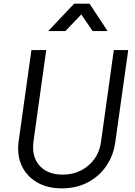

<svg xmlns="http://www.w3.org/2000/svg" viewBox="-20 -1019 740 1051"><path d="M82 -245 152 -745H233L163 -243Q156 -189 173.5 -148.5Q191 -108 229.5 -85.5Q268 -63 323 -63Q378 -63 422.5 -85.5Q467 -108 496.5 -148.5Q526 -189 533 -243L603 -745H682L611 -241Q601 -167 561.5 -110Q522 -53 460 -20.5Q398 12 319 12Q238 12 181.5 -21.5Q125 -55 98.5 -113Q72 -171 82 -245ZM244 -849 386 -999H470L569 -849H487L425 -940L338 -849Z"/></svg>

Font: Kosmopol Plus Jakarta Sans Italic It
Style: Regular
Weight: 400
Italic angle: -8.04999°
Designer: Gumpita Rahayu
Foundry: Tokotype
Version: Version 2.006